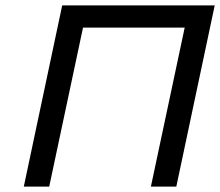

<svg xmlns="http://www.w3.org/2000/svg" viewBox="-20 -690 814 710"><path d="M210 -670 68 0H162L287 -588H663L538 0H632L774 -670Z"/></svg>

Font: LT Wave Text Italic
Style: Regular
Weight: 400
Designer: Daniel Lyons
Version: Version 2.5 (Glyphs App)